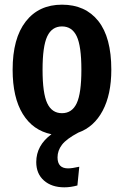

<svg xmlns="http://www.w3.org/2000/svg" viewBox="-20 -563 530 821"><path d="M226 110Q226 157 271 157Q288 157 319 150L311 230Q282 238 255 238Q201 238 168 209Q135 180 135 130Q135 59 200 11Q121 -5 77.5 -75.5Q34 -146 34 -265Q34 -399 90 -471Q146 -543 245 -543Q345 -543 400.5 -473Q456 -403 456 -265Q456 -159 419 -89.5Q382 -20 315 4Q264 31 245 56Q226 81 226 110ZM245 -79Q288 -79 308 -121.5Q328 -164 328 -265Q328 -366 308 -408Q288 -450 245 -450Q202 -450 182 -407.5Q162 -365 162 -265Q162 -164 182 -121.5Q202 -79 245 -79Z"/></svg>

Font: Fira Sans Extra Condensed Medium
Style: Regular
Weight: 500
Width: 1
Designer: Carrois Corporate & Edenspiekermann AG
Foundry: Carrois Corporate GbR & Edenspiekermann AG
Version: Version 4.203